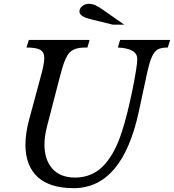

<svg xmlns="http://www.w3.org/2000/svg" viewBox="-20 -980 915 1010"><path d="M133.8 -353 200.2 -599.1Q212.9 -648.9 212.9 -675.8Q212.9 -705.6 191.9 -717.8Q170.9 -730 119.1 -730L131.8 -770H451.2L439.9 -730Q414.6 -730 398.4 -728Q382.3 -726.1 367.7 -719Q353 -711.9 344.2 -702.1Q335.4 -692.4 325.9 -671.9Q316.4 -651.4 309.3 -627.7Q302.2 -604 292 -564.9L227.1 -314Q213.9 -262.7 213.9 -220.2Q213.9 -139.2 255.6 -92.5Q297.4 -45.9 375 -45.9Q422.9 -45.9 462.4 -64Q502 -82 531.5 -116Q561 -149.9 582.8 -192.1Q604.5 -234.4 622.1 -290Q650.9 -379.9 676.5 -505.9Q702.1 -631.8 702.1 -669.9Q702.1 -725.1 600.1 -730L611.8 -770H875L862.8 -730Q828.6 -730 810.5 -720.2Q792.5 -710.4 779.3 -681.9Q766.1 -653.3 752.9 -591.8L710 -392.1Q623 9.8 367.2 9.8Q241.7 9.8 177.7 -49.3Q113.8 -108.4 113.8 -219.2Q113.8 -278.8 133.8 -353ZM633.8 -850.1H574.2L460.9 -877.9Q397.9 -892.6 397.9 -918.9Q397.9 -936.5 413.1 -948.2Q428.2 -960 445.8 -960Q464.8 -960 481.9 -952.4Q499 -944.8 523.9 -926.8Z"/></svg>

Font: Libre Baskerville
Style: Italic
Weight: 400
Designer: Pablo Impallari, Rodrigo Fuenzalida
Foundry: Pablo Impallari, Rodrigo Fuenzalida
Version: Version 1.000